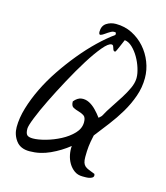

<svg xmlns="http://www.w3.org/2000/svg" viewBox="-112 -834 799 922"><g transform="rotate(15 288.0 -373.5)"><path d="M296.9 -127Q256.8 -94.7 208 -72.3Q159.2 -49.8 106.4 -49.8Q61.5 -49.8 39.6 -79.1Q17.6 -108.4 17.6 -146.5Q17.6 -191.4 32.7 -242.2Q47.9 -293 73.2 -345.2Q98.6 -397.5 132.8 -448.2Q167 -499 205.1 -545.4Q243.2 -591.8 283.2 -630.4Q323.2 -668.9 361.3 -696.3V-707Q349.6 -711.9 336.4 -704.6Q323.2 -697.3 312 -689Q300.8 -680.7 292.5 -678.2Q284.2 -675.8 283.2 -690.4Q283.2 -720.7 303.7 -734.4Q324.2 -748 350.6 -748Q394.5 -748 431.2 -729.5Q467.8 -710.9 494.6 -680.7Q521.5 -650.4 536.6 -611.8Q551.8 -573.2 551.8 -532.2Q551.8 -485.4 536.1 -440.9Q520.5 -396.5 496.1 -355.5Q471.7 -314.5 442.4 -276.4Q413.1 -238.3 385.7 -203.1Q377.9 -168.9 375.5 -146Q373 -123 373 -92.8Q373 -75.2 376.5 -64.9Q379.9 -54.7 387.2 -48.3Q394.5 -42 406.7 -37.1Q418.9 -32.2 436.5 -25.4Q436.5 -24.4 437.5 -22.5V-19.5Q437.5 -18.6 438.5 -18.6Q438.5 -10.7 431.6 -6.3Q424.8 -2 416 -0.5Q407.2 1 397.9 1Q388.7 1 383.8 1Q360.4 1 343.3 -11.2Q326.2 -23.4 314.9 -42.5Q303.7 -61.5 299.3 -84Q294.9 -106.4 296.9 -127ZM69.3 -152.3Q69.3 -129.9 77.1 -121.6Q85 -113.3 106.4 -113.3Q131.8 -113.3 168.9 -123.5Q206.1 -133.8 240.7 -151.9Q275.4 -169.9 299.8 -195.3Q324.2 -220.7 324.2 -252Q324.2 -276.4 312 -284.2Q299.8 -292 285.2 -295.9Q270.5 -299.8 258.3 -306.2Q246.1 -312.5 246.1 -335Q263.7 -356.4 283.2 -358.9Q302.7 -361.3 321.3 -352.1Q339.8 -342.8 356.4 -325.7Q373 -308.6 385.7 -291Q387.7 -292 392.6 -296.9Q397.5 -301.8 399.4 -303.7Q415 -333 434.6 -361.8Q454.1 -390.6 471.2 -418Q488.3 -445.3 500 -470.7Q511.7 -496.1 512.7 -518.6V-525.4Q512.7 -543.9 504.4 -570.8Q496.1 -597.7 481.9 -622.1Q467.8 -646.5 449.2 -664.1Q430.7 -681.6 411.1 -683.6Q401.4 -660.2 395.5 -647Q389.6 -633.8 386.7 -627.4Q383.8 -621.1 382.3 -619.6Q380.9 -618.2 379.9 -618.2Q374 -618.2 371.6 -622.6Q369.1 -627 367.7 -632.8Q366.2 -638.7 363.8 -643.1Q361.3 -647.5 355.5 -647.5Q339.8 -647.5 312.5 -614.7Q285.2 -582 253.4 -531.2Q221.7 -480.5 189 -419.9Q156.2 -359.4 129.4 -304.7Q102.5 -250 85.9 -208Q69.3 -166 69.3 -152.3Z"/></g></svg>

Font: La Belle Aurore
Style: Regular
Weight: 400
Version: Version 1.001 2001